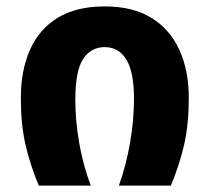

<svg xmlns="http://www.w3.org/2000/svg" viewBox="-20 -579 654 599"><path d="M101 0Q73 -67 59 -130Q45 -193 45 -274Q45 -359 73.5 -423.5Q102 -488 160 -523.5Q218 -559 307 -559Q394 -559 452 -523.5Q510 -488 539.5 -423.5Q569 -359 569 -274Q569 -193 555 -130Q541 -67 513 0H351Q374 -65 386 -135Q398 -205 398 -271Q398 -355 374 -393.5Q350 -432 307 -432Q263 -432 239 -394.5Q215 -357 215 -268Q215 -202 227 -133.5Q239 -65 263 0Z"/></svg>

Font: Noto Sans Georgian ExtraBold
Style: Regular
Weight: 800
Designer: Monotype Design Team, Akaki Razmadze
Foundry: Google LLC
Version: Version 2.005; ttfautohint (v1.8.4.7-5d5b)